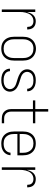

<svg xmlns="http://www.w3.org/2000/svg" viewBox="1108 -1884 783 3040"><g transform="rotate(90 1500.0 -363.5)"><path d="M129 0V-530H169V-397Q176 -424 187 -449.5Q198 -475 216 -495.5Q234 -516 260 -527Q286 -538 313 -538Q341 -538 367.5 -530Q394 -522 413 -502.5Q432 -483 439 -456Q446 -429 446 -402H406Q406 -421 401.5 -440.5Q397 -460 384 -474.5Q371 -489 352 -495Q333 -501 313 -501Q289 -501 265.5 -492Q242 -483 224.5 -465.5Q207 -448 196.5 -425.5Q186 -403 179.5 -379Q173 -355 171 -330.5Q169 -306 169 -281V0Z M750 8Q723 8 697 2.5Q671 -3 648 -16.5Q625 -30 607.5 -50.5Q590 -71 579.5 -95.5Q569 -120 565 -146.5Q561 -173 561 -200V-330Q561 -357 565 -383.5Q569 -410 579.5 -434.5Q590 -459 607.5 -479.5Q625 -500 648 -513.5Q671 -527 697 -534Q723 -541 750 -541Q777 -541 803 -534Q829 -527 852 -513.5Q875 -500 892.5 -479.5Q910 -459 920.5 -434.5Q931 -410 935 -383.5Q939 -357 939 -330V-200Q939 -173 935 -146.5Q931 -120 920.5 -95.5Q910 -71 892.5 -50.5Q875 -30 852 -16.5Q829 -3 803 2.5Q777 8 750 8ZM750 -29Q772 -29 793 -33.5Q814 -38 832 -49.5Q850 -61 863.5 -78.5Q877 -96 885 -116Q893 -136 896 -157Q899 -178 899 -200V-330Q899 -352 896 -373.5Q893 -395 885 -415Q877 -435 863.5 -452.5Q850 -470 831 -481Q812 -492 791 -496.5Q770 -501 748 -501Q727 -501 706 -496Q685 -491 667 -479.5Q649 -468 636 -450.5Q623 -433 615 -413.5Q607 -394 604 -372.5Q601 -351 601 -330V-200Q601 -178 604 -157Q607 -136 615 -116Q623 -96 636.5 -78.5Q650 -61 668 -49.5Q686 -38 707.5 -33.5Q729 -29 750 -29Z M1249 8Q1228 8 1207 5.5Q1186 3 1165.5 -3.5Q1145 -10 1127 -21Q1109 -32 1095.5 -48Q1082 -64 1074.5 -84.5Q1067 -105 1067 -126Q1067 -127 1067 -127.5Q1067 -128 1067 -129H1107Q1107 -128 1107 -127.5Q1107 -127 1107 -127Q1107 -111 1113 -95.5Q1119 -80 1130 -68.5Q1141 -57 1155.5 -49Q1170 -41 1185.5 -36.5Q1201 -32 1217 -30.5Q1233 -29 1249 -29Q1265 -29 1281.5 -30.5Q1298 -32 1313.5 -36.5Q1329 -41 1343.5 -49.5Q1358 -58 1368.5 -70Q1379 -82 1385 -97.5Q1391 -113 1391 -130Q1391 -152 1379.5 -172Q1368 -192 1349.5 -205Q1331 -218 1309.5 -225.5Q1288 -233 1266.5 -239.5Q1245 -246 1223.5 -252.5Q1202 -259 1181.5 -268Q1161 -277 1142 -289Q1123 -301 1108 -318Q1093 -335 1085 -356.5Q1077 -378 1077 -401Q1077 -421 1083.5 -441.5Q1090 -462 1102.5 -478.5Q1115 -495 1132.5 -507Q1150 -519 1169.5 -526Q1189 -533 1209.5 -535.5Q1230 -538 1251 -538Q1272 -538 1292.5 -535.5Q1313 -533 1332 -526.5Q1351 -520 1368.5 -508.5Q1386 -497 1399 -481Q1412 -465 1418.5 -445.5Q1425 -426 1425 -405Q1425 -404 1425 -403.5Q1425 -403 1425 -402H1385Q1385 -403 1385 -403.5Q1385 -404 1385 -404Q1385 -427 1372.5 -448Q1360 -469 1340.5 -481Q1321 -493 1297.5 -497Q1274 -501 1251 -501Q1228 -501 1204.5 -496.5Q1181 -492 1161 -479.5Q1141 -467 1129 -445.5Q1117 -424 1117 -401Q1117 -378 1128.5 -358Q1140 -338 1158.5 -325Q1177 -312 1198.5 -304.5Q1220 -297 1241.5 -290.5Q1263 -284 1284 -277.5Q1305 -271 1326 -262Q1347 -253 1366 -241Q1385 -229 1399.5 -212Q1414 -195 1422.5 -173.5Q1431 -152 1431 -130Q1431 -108 1424 -87.5Q1417 -67 1403.5 -50.5Q1390 -34 1371.5 -22.5Q1353 -11 1333 -4Q1313 3 1291.5 5.5Q1270 8 1249 8Z M1861 0Q1840 0 1819.5 -3.5Q1799 -7 1780 -16Q1761 -25 1746.5 -40Q1732 -55 1722.5 -74Q1713 -93 1709.5 -113.5Q1706 -134 1706 -155V-493H1569V-530H1706V-735H1746V-530H1931V-493H1746V-155Q1746 -139 1748.5 -123.5Q1751 -108 1757.5 -94Q1764 -80 1775 -68.5Q1786 -57 1800 -49.5Q1814 -42 1829.5 -39.5Q1845 -37 1861 -37H1931V0Z M2251 8Q2224 8 2197.5 2.5Q2171 -3 2148 -16.5Q2125 -30 2107.5 -50.5Q2090 -71 2079.5 -95.5Q2069 -120 2065 -146.5Q2061 -173 2061 -200V-330Q2061 -357 2065 -383.5Q2069 -410 2079.5 -434.5Q2090 -459 2107.5 -479.5Q2125 -500 2148 -513.5Q2171 -527 2197 -532.5Q2223 -538 2250 -538Q2277 -538 2303 -532.5Q2329 -527 2352 -513.5Q2375 -500 2392.5 -479.5Q2410 -459 2420.5 -434.5Q2431 -410 2435 -383.5Q2439 -357 2439 -330V-247H2101V-200Q2101 -178 2104 -156.5Q2107 -135 2115 -115Q2123 -95 2136.5 -78Q2150 -61 2168.5 -49.5Q2187 -38 2208 -33.5Q2229 -29 2251 -29Q2276 -29 2301.5 -34Q2327 -39 2348.5 -53Q2370 -67 2383 -90Q2396 -113 2397 -138H2437Q2436 -116 2428.5 -95Q2421 -74 2408 -56.5Q2395 -39 2376.5 -26Q2358 -13 2337.5 -5.5Q2317 2 2295 5Q2273 8 2251 8ZM2399 -283V-330Q2399 -352 2396 -373Q2393 -394 2385 -414Q2377 -434 2363.5 -451.5Q2350 -469 2332 -480.5Q2314 -492 2293 -496.5Q2272 -501 2250 -501Q2228 -501 2207 -496.5Q2186 -492 2168 -480.5Q2150 -469 2136.5 -451.5Q2123 -434 2115 -414Q2107 -394 2104 -373Q2101 -352 2101 -330V-283Z M2629 0V-530H2669V-397Q2676 -424 2687 -449.5Q2698 -475 2716 -495.5Q2734 -516 2760 -527Q2786 -538 2813 -538Q2841 -538 2867.5 -530Q2894 -522 2913 -502.5Q2932 -483 2939 -456Q2946 -429 2946 -402H2906Q2906 -421 2901.5 -440.5Q2897 -460 2884 -474.5Q2871 -489 2852 -495Q2833 -501 2813 -501Q2789 -501 2765.5 -492Q2742 -483 2724.5 -465.5Q2707 -448 2696.5 -425.5Q2686 -403 2679.5 -379Q2673 -355 2671 -330.5Q2669 -306 2669 -281V0Z"/></g></svg>

Font: iosevka_custom_sans_ss08 XLt
Style: Regular
Weight: 200
Designer: Belleve Invis
Foundry: Belleve Invis
Version: Version 10.3.0; ttfautohint (v1.8.3)